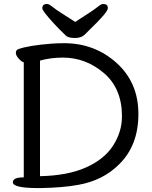

<svg xmlns="http://www.w3.org/2000/svg" viewBox="-20 -936 768 970"><path d="M359.9 -825.2Q392.1 -846.2 425.5 -867.7Q459 -889.2 475.1 -902.6Q491.2 -916 501 -916Q524.9 -916 524.9 -895Q524.9 -874 436 -789.1L408.2 -761.2Q391.1 -744.1 359.6 -744.1Q328.1 -744.1 314.9 -753.9Q245.1 -820.8 207 -870.1Q193.8 -887.2 193.8 -894Q193.8 -916 217.8 -916Q227.5 -916 243.7 -902.6Q259.8 -889.2 293.7 -867.7Q327.6 -846.2 359.9 -825.2ZM44.9 -15.1Q44.9 -40 100.1 -40V-621.1Q88.9 -624 74.5 -639.9Q60.1 -655.8 60.1 -668.9Q60.1 -682.1 70.8 -687Q119.6 -706.1 244.1 -715.8Q277.3 -717.8 303.2 -717.8Q458 -717.8 568.6 -618.4Q679.2 -519 679.2 -360.1Q679.2 -201.2 582 -106Q500 -23.9 375 -2Q297.9 12.2 183.1 14.2H168.9Q44.9 13.7 44.9 -15.1ZM182.1 -45.9Q322.3 -48.8 415 -90.3Q507.8 -131.8 552 -201.4Q596.2 -271 596.2 -348.1Q596.2 -489.3 504.6 -567.1Q413.1 -645 297.9 -645Q234.9 -645 182.1 -629.9Z"/></svg>

Font: LXGW WenKai Screen R
Style: Regular
Weight: 400
Designer: Fontworks Inc.
Version: Version 1.235;May 31, 2022